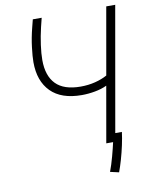

<svg xmlns="http://www.w3.org/2000/svg" viewBox="-93 -761 771 987"><g transform="rotate(-10 293.0 -267.0)"><path d="M447.8 158.2 402.3 147.9Q415.5 112.8 426.5 71.8Q437.5 30.8 444.3 0H408.7L460 -292Q432.6 -278.8 397.5 -272.5Q362.3 -266.1 328.6 -266.1Q222.2 -266.1 167.2 -321.5Q112.3 -377 112.3 -475.6Q112.3 -504.9 118.2 -553Q124 -601.1 137.2 -652.8L147.5 -693.4H193.8L182.1 -646Q171.4 -601.1 165.3 -556.4Q159.2 -511.7 159.2 -478.5Q159.2 -396 201.2 -353Q243.2 -310.1 330.6 -310.1Q370.6 -310.1 406.2 -319.1Q441.9 -328.1 469.2 -343.3L530.8 -693.4H577.6L463.4 -43.9H498Q494.1 -13.2 486.1 24.2Q478 61.5 467.8 96.9Q457.5 132.3 447.8 158.2Z"/></g></svg>

Font: CaskaydiaCove NF ExtraLight
Style: Italic
Weight: 200
Italic angle: -10°
Designer: Aaron Bell
Foundry: Saja Typeworks
Version: Version 2111.001; VTT 6.35;Nerd Fonts 3.2.1